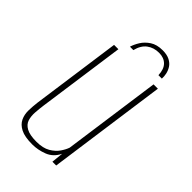

<svg xmlns="http://www.w3.org/2000/svg" viewBox="-196 -680 753 753"><g transform="rotate(45 181.0 -303.5)"><path d="M239 -615Q263 -615 278.5 -607Q294 -599 302 -586.5Q310 -574 313 -560Q316 -546 315 -534H296Q295 -566 279 -582Q263 -598 236 -598Q207 -598 186 -582.5Q165 -567 157 -534H138Q143 -551 154.5 -569.5Q166 -588 186.5 -601.5Q207 -615 239 -615ZM138 8Q96 8 73.5 -3.5Q51 -15 42 -34Q33 -53 33.5 -76Q34 -99 37 -123L89 -495H113L62 -132Q59 -110 57.5 -88.5Q56 -67 61.5 -49.5Q67 -32 86 -21.5Q105 -11 142 -11Q178 -11 200 -24Q222 -37 234 -54.5Q246 -72 251 -87L308 -495H332L263 0H242L247 -49Q231 -16 200 -4Q169 8 138 8Z"/></g></svg>

Font: Alumni Sans Thin Thin
Style: Italic
Weight: 250
Italic angle: -8°
Version: Version 1.016